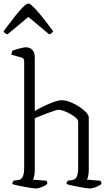

<svg xmlns="http://www.w3.org/2000/svg" viewBox="-22 -1068 632 1088"><path d="M182 0Q174 0 156.5 -2.5Q139 -5 118 -9Q97 -13 78 -17Q59 -21 48 -25Q48 -33 51 -38Q54 -43 55 -44L82 -48Q99 -50 107 -67Q115 -84 115 -119V-720Q115 -728 111.5 -734Q108 -740 97 -743L42 -758Q43 -765 45.5 -772Q48 -779 49 -781Q59 -785 74 -789.5Q89 -794 103.5 -797Q118 -800 125 -800Q148 -800 161.5 -785Q175 -770 175 -746V-439Q197 -452 225.5 -466Q254 -480 282 -490Q310 -500 329 -500Q349 -500 375 -490Q401 -480 425 -464.5Q449 -449 465 -432.5Q481 -416 481 -403V-105Q481 -84 477.5 -69.5Q474 -55 471 -50L547 -44Q549 -41 551 -36Q553 -31 553 -26Q547 -20 535 -14Q523 -8 510 -4Q497 0 487 0Q480 0 462.5 -2.5Q445 -5 424.5 -9Q404 -13 385 -17Q366 -21 355 -25Q355 -31 357 -35.5Q359 -40 362 -44L389 -48Q400 -50 407 -57.5Q414 -65 417.5 -80.5Q421 -96 421 -119V-379Q421 -389 408 -400.5Q395 -412 376.5 -422.5Q358 -433 339.5 -439.5Q321 -446 310 -446Q303 -446 284.5 -440Q266 -434 244 -425.5Q222 -417 203 -409.5Q184 -402 175 -398V-105Q175 -83 171.5 -69Q168 -55 165 -50L241 -44Q243 -41 244.5 -37Q246 -33 246 -26Q240 -20 228 -14Q216 -8 203.5 -4Q191 0 182 0ZM20 -873Q11 -877 5.5 -881Q0 -885 -2 -891Q40 -947 67.5 -981.5Q95 -1016 112.5 -1032Q130 -1048 139 -1048Q147 -1048 164 -1032Q181 -1016 209.5 -981.5Q238 -947 279 -891Q277 -887 272.5 -882Q268 -877 257 -873L139 -972Z"/></svg>

Font: Texturina Medium 12pt Thin
Style: Regular
Weight: 250
Version: Version 1.002